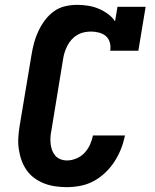

<svg xmlns="http://www.w3.org/2000/svg" viewBox="-20 -763 640 791"><path d="M256 8Q231 8 207 4.5Q183 1 161.5 -7.5Q140 -16 121.5 -29.5Q103 -43 90 -61.5Q77 -80 69 -102Q61 -124 57.5 -148Q54 -172 55.5 -196.5Q57 -221 61 -245L110 -538Q114 -563 120.5 -587Q127 -611 138 -634.5Q149 -658 164.5 -679Q180 -700 201 -715.5Q222 -731 247 -737Q272 -743 297 -743Q320 -743 342.5 -739.5Q365 -736 385.5 -727.5Q406 -719 424 -706Q442 -693 454 -675L464 -735H580L550 -554H434Q437 -571 432.5 -587.5Q428 -604 416.5 -614Q405 -624 388.5 -628.5Q372 -633 355 -633Q341 -633 326.5 -630Q312 -627 299 -619.5Q286 -612 275.5 -600.5Q265 -589 258 -575.5Q251 -562 246.5 -548Q242 -534 240 -520L192 -227Q189 -213 188 -199Q187 -185 188.5 -171Q190 -157 194.5 -144.5Q199 -132 207.5 -122Q216 -112 229 -107Q242 -102 256 -102Q275 -102 294.5 -110Q314 -118 328 -133Q342 -148 350.5 -166.5Q359 -185 363 -205H495Q489 -176 478.5 -149.5Q468 -123 452 -98Q436 -73 414 -52Q392 -31 366 -17Q340 -3 311.5 2.5Q283 8 256 8Z"/></svg>

Font: Iosevka Etoile XBdObl
Style: Regular
Weight: 800
Italic angle: -9°
Designer: Belleve Invis
Foundry: Belleve Invis
Version: Version 15.5.2; ttfautohint (v1.8.4)